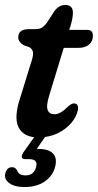

<svg xmlns="http://www.w3.org/2000/svg" viewBox="-35 -545 394 774"><path d="M83 -355 60 -363Q38.5 -376.5 38.5 -394.5Q38.5 -427.5 81.5 -427.5H105.5Q122.5 -427.5 132.5 -432.8Q142.5 -438 154.5 -454L184.5 -500.5Q203 -525 228 -525Q259 -525 259 -493.5Q259 -484.5 256.8 -471.5Q254.5 -458.5 249 -439.5L244 -424.5H317Q339.5 -424.5 339.5 -401Q339.5 -378 323.5 -365Q307.5 -352 281 -352H222L163.5 -160.5Q150.5 -118.5 157.2 -101.5Q164 -84.5 185 -84.5Q208.5 -84.5 238 -114.5Q254.5 -129.5 265 -128Q283 -126.5 279 -101.5Q274 -75 252.5 -49.5Q231 -24 197 -7.5Q163 9 119.5 9Q61 9 40.2 -31Q19.5 -71 47 -152.5L88.5 -287Q99.5 -318.5 98.2 -332.5Q97 -346.5 83 -355ZM114.5 -8.5H157.5L113 55.5Q117 55.5 121.5 55.5Q161.5 55.5 179 74.2Q196.5 93 187 128.5Q177 165 144.8 187Q112.5 209 64 209Q22.5 209 1.5 192.5Q-19.5 176 -13.5 153.5Q-7 129 13.5 129Q21 129 25.5 132.2Q30 135.5 33.5 141Q40 162 68.5 162Q102 162 110.5 128Q119.5 96.5 82 96.5H67Q54 96.5 53 88Q52 79.5 60.5 67.5Z"/></svg>

Font: Fraunces 144pt SuperSoft SemiBold
Style: Italic
Weight: 600
Italic angle: -16°
Version: Version 1.000;[b76b70a41]